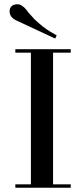

<svg xmlns="http://www.w3.org/2000/svg" viewBox="-20 -881 394 901"><path d="M125 -634H52V-650H312V-634H229V-16H312V0H52V-16H125ZM25 -828Q25 -843 34.5 -852Q44 -861 63 -861Q82 -861 105 -834Q109 -826 118 -817Q127 -808 134.5 -799Q142 -790 147.5 -785.5Q153 -781 162 -772.5Q171 -764 179 -758Q187 -752 198 -744Q215 -732 246 -715L239 -700L59 -784Q25 -799 25 -828Z"/></svg>

Font: Elsie
Style: Regular
Weight: 400
Designer: Alejandro Inler
Foundry: Alejandro Inler
Version: 1.002